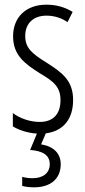

<svg xmlns="http://www.w3.org/2000/svg" viewBox="-20 -562 366 822"><path d="M240 141C240 96 211 65 156 56L176 9C252 -1 293 -53 293 -134C293 -218 245 -252 179 -294C116 -333 88 -357 88 -408C88 -463 124 -495 179 -495C212 -495 244 -485 269 -467L291 -511C259 -531 221 -542 179 -542C88 -542 36 -485 36 -407C36 -327 84 -290 151 -248C211 -213 239 -189 239 -133C239 -74 208 -40 150 -40C107 -40 64 -56 35 -78V-21C59 -6 95 7 138 10L109 80C160 84 193 100 193 141C193 179 164 201 119 201C105 201 88 199 75 195V234C89 238 108 240 126 240C197 240 240 203 240 141Z"/></svg>

Font: Noto Sans Kannada ExtraCondensed Light
Style: Regular
Weight: 300
Width: 2
Designer: Jelle Bosma - Monotype Design Team
Foundry: Monotype Imaging Inc.
Version: Version 2.005